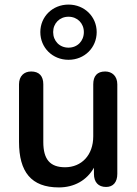

<svg xmlns="http://www.w3.org/2000/svg" viewBox="-20 -808 596 838"><path d="M237 10C304 10 359 -21 390 -76V-49C390 -13 409 8 443 8C474 8 492 -13 492 -49V-440C492 -476 469 -496 439 -496C404 -496 387 -476 387 -440V-213C387 -131 336 -78 264 -78C198 -78 169 -113 169 -188V-440C169 -476 151 -496 116 -496C85 -496 63 -476 63 -440V-189C63 -58 116 10 237 10ZM279 -547C349 -547 402 -600 402 -668C402 -735 349 -788 279 -788C209 -788 156 -735 156 -668C156 -600 209 -547 279 -547ZM279 -600C240 -600 212 -629 212 -668C212 -706 240 -735 279 -735C318 -735 346 -706 346 -668C346 -629 318 -600 279 -600Z"/></svg>

Font: SN Pro Medium
Style: Regular
Weight: 500
Designer: Tobias Whetton
Foundry: Supernotes
Version: Version 1.003;Glyphs 3.3 (3324)